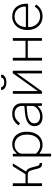

<svg xmlns="http://www.w3.org/2000/svg" viewBox="1248 -2030 947 3483"><g transform="rotate(-90 1721.5 -288.5)"><path d="M88 0V-530H138V-299H304L309 -290Q362 -289 385.5 -267.5Q409 -246 422 -199L453 -83Q459 -61 469.5 -52.5Q480 -44 498 -44Q506 -44 506 -37V-7Q506 -3 504.5 -1.5Q503 0 500 0H482Q455 0 435.5 -15.5Q416 -31 406 -69L378 -177Q366 -226 347 -242Q328 -258 288 -258H138V0ZM287 -280V-299Q299 -299 304.5 -303.5Q310 -308 317 -320L443 -524Q446 -527 448 -528.5Q450 -530 455 -530H493Q496 -530 497 -528Q498 -526 496 -523L356 -298Q353 -292 353.5 -288.5Q354 -285 362 -281Z M662 -530Q673 -530 673 -518V-469Q673 -461 676 -460Q679 -459 685 -465Q694 -475 712.5 -492.5Q731 -510 763.5 -525Q796 -540 847 -540Q910 -540 961 -510.5Q1012 -481 1042.5 -422.5Q1073 -364 1073 -275Q1073 -189 1043.5 -125Q1014 -61 961 -25.5Q908 10 835 10Q785 10 748.5 -5.5Q712 -21 689 -40Q681 -47 678 -45.5Q675 -44 675 -33V154Q675 165 665 165H634Q625 165 625 155V-517Q625 -525 627.5 -527.5Q630 -530 638 -530H662ZM675 -107Q710 -73 747.5 -53Q785 -33 829 -33Q885 -33 928 -61Q971 -89 996 -142.5Q1021 -196 1021 -271Q1021 -350 995 -399.5Q969 -449 927 -473Q885 -497 837 -497Q789 -497 752 -476Q715 -455 695 -424Q675 -393 675 -364V-107Z M1531 -70Q1491 -30 1445 -10Q1399 10 1344 10Q1265 10 1220 -29Q1175 -68 1175 -135Q1175 -187 1203 -223.5Q1231 -260 1287 -281.5Q1343 -303 1425 -310L1524 -318Q1532 -319 1536.5 -322.5Q1541 -326 1541 -333V-363Q1541 -425 1502 -461Q1463 -497 1398 -497Q1348 -497 1308 -474.5Q1268 -452 1235 -408Q1232 -404 1230 -402.5Q1228 -401 1224 -403L1194 -419Q1191 -421 1190.5 -423Q1190 -425 1193 -430Q1225 -478 1276 -509Q1327 -540 1400 -540Q1459 -540 1502 -519.5Q1545 -499 1567.5 -460Q1590 -421 1590 -368V-11Q1590 -5 1587.5 -2.5Q1585 0 1580 0H1554Q1550 0 1547 -2.5Q1544 -5 1544 -11L1542 -68Q1540 -81 1531 -70ZM1541 -263Q1541 -280 1527 -278L1443 -271Q1387 -267 1346 -256.5Q1305 -246 1278.5 -229.5Q1252 -213 1239 -190.5Q1226 -168 1226 -140Q1226 -90 1261 -62Q1296 -34 1355 -34Q1391 -34 1425 -47Q1459 -60 1486 -81Q1513 -103 1527 -126.5Q1541 -150 1541 -171V-263Z M1811 -519V-13Q1811 -6 1808.5 -3Q1806 0 1797 0H1773Q1766 0 1763.5 -2.5Q1761 -5 1761 -11V-519Q1761 -530 1771 -530H1801Q1811 -530 1811 -519ZM2180 -519V-13Q2180 -6 2177.5 -3Q2175 0 2167 0H2143Q2135 0 2133 -2.5Q2131 -5 2131 -11V-519Q2131 -530 2140 -530H2171Q2180 -530 2180 -519ZM2133 -528 2164 -501 1808 -3 1777 -29ZM1970 -646Q1922 -646 1891 -660Q1860 -674 1845 -694Q1830 -714 1830 -734Q1830 -738 1831.5 -740Q1833 -742 1835 -742H1873Q1878 -742 1881.5 -740.5Q1885 -739 1884 -735Q1884 -717 1906 -701Q1928 -685 1970 -685ZM1970 -646V-685Q2011 -685 2033 -701Q2055 -717 2055 -735Q2055 -739 2058 -740.5Q2061 -742 2066 -742H2104Q2106 -742 2107.5 -740Q2109 -738 2109 -734Q2109 -714 2094 -694Q2079 -674 2048.5 -660Q2018 -646 1970 -646Z M2414 -519V-13Q2414 -6 2411.5 -3Q2409 0 2401 0H2376Q2369 0 2366.5 -2.5Q2364 -5 2364 -11V-519Q2364 -530 2374 -530H2405Q2414 -530 2414 -519ZM2773 -519V-13Q2773 -6 2770.5 -3Q2768 0 2760 0H2735Q2728 0 2725.5 -2.5Q2723 -5 2723 -11V-519Q2723 -530 2733 -530H2764Q2773 -530 2773 -519ZM2395 -258Q2388 -258 2388 -265V-292Q2388 -299 2395 -299H2749Q2756 -299 2756 -292V-265Q2756 -258 2749 -258Z M2971 -238Q2971 -184 2997 -137Q3023 -90 3067.5 -62Q3112 -34 3166 -34Q3224 -34 3266.5 -57Q3309 -80 3337 -125Q3340 -130 3342.5 -130.5Q3345 -131 3348 -128L3376 -112Q3382 -108 3377 -101Q3353 -64 3321.5 -39.5Q3290 -15 3251 -2.5Q3212 10 3164 10Q3092 10 3037 -24Q2982 -58 2950.5 -119.5Q2919 -181 2919 -261Q2919 -349 2951 -411Q2983 -473 3038.5 -506.5Q3094 -540 3164 -540Q3236 -540 3287.5 -508.5Q3339 -477 3367.5 -417Q3396 -357 3396 -273Q3396 -266 3395 -259.5Q3394 -253 3382 -252H2978Q2974 -252 2972.5 -248Q2971 -244 2971 -238ZM3327 -293Q3338 -293 3341 -296Q3344 -299 3344 -307Q3344 -359 3322 -402.5Q3300 -446 3260 -471.5Q3220 -497 3164 -497Q3101 -497 3058 -466.5Q3015 -436 2993.5 -389Q2972 -342 2972 -293Z"/></g></svg>

Font: Libre Franklin ExtraLight
Style: Regular
Weight: 250
Designer: Pablo Impallari, Rodrigo Fuenzalida, Nhung Nguyen
Foundry: Impallari Type
Version: Version 3.000